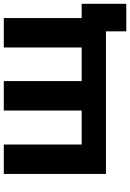

<svg xmlns="http://www.w3.org/2000/svg" viewBox="143 -721 685 1011"><g transform="rotate(-90 485.5 -215.5)"><path d="M971 -128V107H826V0H75V-538H230V-128H409V-538H564V-128H741V-538H896V-128Z"/></g></svg>

Font: mBank
Style: Bold
Weight: 700
Designer: Julieta Ulanovsky
Foundry: Julieta Ulanovsky
Version: Version 7.200